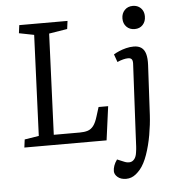

<svg xmlns="http://www.w3.org/2000/svg" viewBox="-63 -811 1006 1098"><g transform="rotate(-5 440.0 -262.0)"><path d="M58 -46 140 -59 164 -637 78 -654 84 -700H361L355 -654L250 -637L226 -58H376Q402 -58 421 -64Q440 -70 454 -88Q468 -106 479 -143L495 -194H550L524 0H52ZM783 -122Q780 -68 769.5 -8.5Q759 51 741 102.5Q723 154 698 184Q686 198 673 208.5Q660 219 646 224Q632 229 617 229Q586 229 568 213.5Q550 198 550 179Q550 165 555.5 148.5Q561 132 574 114L615 131Q632 138 647 136Q662 134 672.5 120.5Q683 107 686 82Q689 63 689.5 49Q690 35 691 19Q692 3 693 -23L713 -416Q715 -440 708.5 -448.5Q702 -457 688 -457Q675 -457 659 -453Q643 -449 625 -441L609 -486Q622 -494 640.5 -502Q659 -510 681 -515.5Q703 -521 725 -521Q752 -521 769 -509Q786 -497 793 -472Q800 -447 798 -408ZM675 -686Q675 -715 693 -734Q711 -753 740 -753Q759 -753 773.5 -744.5Q788 -736 796 -721.5Q804 -707 804 -687Q804 -658 786.5 -639Q769 -620 740 -620Q711 -620 693 -638.5Q675 -657 675 -686Z"/></g></svg>

Font: Literata
Style: Italic
Weight: 400
Italic angle: -2°
Designer: Latin by Veronika Burian and Jose Scaglione. Greek by Irene Vlachou. Cyrillic by Vera Evstafieva
Foundry: TypeTogether
Version: Version 3.103;gftools[0.9.29]